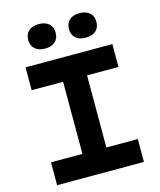

<svg xmlns="http://www.w3.org/2000/svg" viewBox="-148 -1156 1046 1259"><g transform="rotate(-15 375.0 -526.0)"><path d="M80.3 -155.3H293.7V-644.7H80.3V-800H669.7V-644.7H456.3V-155.3H669.7V0H80.3ZM143.6 -968.7Q143.6 -1007.9 168.4 -1029.9Q193.2 -1051.8 236.8 -1051.8Q280.3 -1051.8 305.1 -1029.9Q329.9 -1007.9 329.9 -968.7Q329.9 -929.5 305.1 -907.5Q280.3 -885.5 236.8 -885.5Q193.2 -885.5 168.4 -907.5Q143.6 -929.5 143.6 -968.7ZM420.1 -968.7Q420.1 -1007.9 444.9 -1029.9Q469.7 -1051.8 513.2 -1051.8Q556.8 -1051.8 581.6 -1029.9Q606.4 -1007.9 606.4 -968.7Q606.4 -929.5 581.6 -907.5Q556.8 -885.5 513.2 -885.5Q469.7 -885.5 444.9 -907.5Q420.1 -929.5 420.1 -968.7Z"/></g></svg>

Font: Martian Mono sWd Rg
Style: Regular
Weight: 400
Width: 6
Monospace: yes
Designer: Roman Shamin
Foundry: Evil Martians
Version: Version 1.000